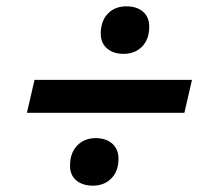

<svg xmlns="http://www.w3.org/2000/svg" viewBox="-20 -626 657 606"><path d="M586 -374 562 -270H65L89 -374ZM273 -40Q241 -40 221 -56.5Q201 -73 201 -103Q201 -143 223.5 -166.5Q246 -190 282 -190Q315 -190 334.5 -172.5Q354 -155 354 -125Q354 -86 331.5 -63Q309 -40 273 -40ZM370 -456Q338 -456 318 -473Q298 -490 298 -520Q298 -559 320 -582.5Q342 -606 379 -606Q412 -606 431.5 -589Q451 -572 451 -542Q451 -502 428.5 -479Q406 -456 370 -456Z"/></svg>

Font: Kantumruy Pro SemiBold
Style: Italic
Weight: 600
Italic angle: -13°
Version: Version 1.002